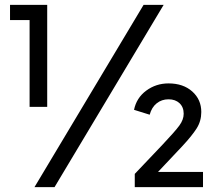

<svg xmlns="http://www.w3.org/2000/svg" viewBox="-20 -765 892 785"><path d="M101 -683H21V-745H173V-328H101ZM567 -745H649L203 0H121ZM531 -54 645 -174Q696 -228 713.5 -252Q731 -276 731 -300Q731 -327 714 -343Q697 -359 669 -359Q641 -359 620.5 -342.5Q600 -326 592 -296L528 -316Q538 -365 578 -394.5Q618 -424 669 -424Q729 -424 766 -391Q803 -358 803 -307Q803 -270 784 -240Q765 -210 725 -167L626 -62H810V0H531Z"/></svg>

Font: Evergrow Sans 
Style: Regular
Weight: 400
Foundry: 10Web
Version: Version 1.000